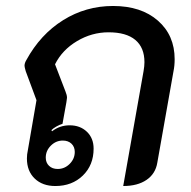

<svg xmlns="http://www.w3.org/2000/svg" viewBox="-20 -613 637 642"><path d="M70 -83Q70 -97 73 -110L102 -278L66 -375Q62 -389 62 -393Q62 -402 68 -412Q115 -498 191 -545.5Q267 -593 358 -593Q452 -593 508 -544Q564 -495 564 -415Q564 -393 560 -374L506 -69Q500 -32 470 -11.5Q440 9 392 9L460 -375Q463 -392 463 -405Q463 -454 432.5 -479.5Q402 -505 343 -505Q287 -505 237.5 -475.5Q188 -446 164 -398L199 -307Q204 -295 204 -286Q204 -283 202 -271L189 -199Q179 -196 168.5 -190Q158 -184 152 -178L154 -174Q180 -194 213 -194Q248 -194 270.5 -172.5Q293 -151 293 -116Q293 -61 257 -26Q221 9 165 9Q122 9 96 -16Q70 -41 70 -83ZM230 -105Q230 -122 219 -132.5Q208 -143 190 -143Q167 -143 150 -126Q133 -109 133 -86Q133 -69 144 -58.5Q155 -48 173 -48Q196 -48 213 -65Q230 -82 230 -105Z"/></svg>

Font: K2D Medium
Style: Italic
Weight: 500
Italic angle: -10°
Designer: Katatrad Aksorn Co.,Ltd.
Foundry: Cadson Demak Co.,Ltd.
Version: Version 1.000; ttfautohint (v1.6)